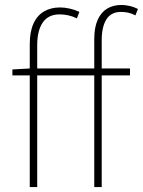

<svg xmlns="http://www.w3.org/2000/svg" viewBox="-20 -754 576 774"><path d="M100 0V-576Q100 -626 115 -659Q130 -692 157.5 -708Q185 -724 222 -724Q240 -724 260.5 -719.5Q281 -715 300 -706L290 -680Q271 -689 254 -692.5Q237 -696 220 -696Q175 -696 152.5 -663.5Q130 -631 130 -572V0ZM360 0V-596Q360 -643 373.5 -673.5Q387 -704 411.5 -719Q436 -734 470 -734Q485 -734 502.5 -730Q520 -726 536 -718L526 -692Q511 -700 496.5 -703Q482 -706 468 -706Q428 -706 409 -676Q390 -646 390 -592V0ZM30 -450V-474L100 -478H504V-450Z"/></svg>

Font: Source Sans 3
Style: Regular
Weight: 200
Designer: Paul D. Hunt
Foundry: Adobe
Version: Version 3.046;hotconv 1.0.118;makeotfexe 2.5.65603